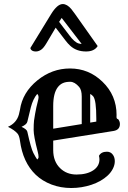

<svg xmlns="http://www.w3.org/2000/svg" viewBox="-20 -921 636 953"><path d="M471.2 -147.5Q481.9 -168 510.7 -168Q530.3 -168 541 -151.9Q549.8 -139.2 549.8 -120.8Q549.8 -102.5 540.5 -84Q531.2 -65.4 515.1 -50.3Q499 -35.2 478.3 -23.4Q457.5 -11.7 434.1 -3.9Q385.7 12.2 333.5 12.2Q281.2 12.2 235.6 -5.1Q189.9 -22.5 157.2 -53.7Q93.3 -115.2 79.1 -222.7Q75.7 -246.6 67.9 -256.8Q53.2 -274.9 19.5 -291.5Q62 -310.5 73.7 -352.5Q77.1 -364.3 79.1 -376Q91.3 -461.9 166 -522.5Q238.3 -581.1 327.6 -581.1Q420.4 -581.1 488.3 -515.6Q558.6 -448.2 558.6 -350.1Q558.6 -346.7 558.3 -343.3Q558.1 -339.8 558.6 -336.9Q559.6 -330.6 566.4 -329.6Q575.2 -318.4 575.2 -305.7Q575.2 -276.4 543.9 -271Q536.1 -269.5 519.5 -267.1L244.1 -223.1V-176.3Q244.1 -119.6 278.3 -86.4Q310.5 -54.7 359.9 -54.7Q412.1 -54.7 443.8 -76.2Q473.6 -96.7 473.6 -129.9Q473.6 -137.7 471.2 -147.5ZM385.7 -305.2V-441.9Q385.7 -474.1 373 -489.3Q350.6 -515.1 328.6 -515.1Q306.6 -515.1 292 -508.5Q277.3 -502 266.6 -487.8Q244.1 -458 244.1 -395V-282.2ZM458 -317.4V-332.5Q458 -423.3 442.9 -442.4Q436 -450.7 427.7 -454.6V-312.5ZM164.6 -129.4Q171.4 -134.8 171.4 -141.6Q171.4 -152.3 167 -168.9Q147 -245.6 147 -275.6Q147 -305.7 148.9 -322.5Q150.9 -339.4 154.3 -356.4Q160.2 -389.6 167 -415Q171.4 -431.6 171.4 -437.5Q171.4 -449.2 164.6 -454.6Q144 -430.2 133.3 -389.2Q122.6 -348.1 115.7 -316.9Q113.3 -303.7 86.9 -291.5Q113.3 -279.3 115.7 -267.1Q133.8 -184.6 145.5 -162.1Q157.2 -139.6 164.6 -129.4ZM464.8 -692.4Q448.2 -665.5 407.2 -665.5Q358.9 -665.5 328.1 -694.3Q316.9 -704.6 305.7 -719.2L256.3 -783.7L210.9 -707Q196.3 -682.1 183.6 -673.8Q170.9 -665.5 158 -665.5Q145 -665.5 137.9 -670.9Q130.9 -676.3 130.9 -683.1L233.4 -850.6Q264.2 -900.9 291.5 -900.9Q313 -900.9 334 -876Q341.8 -866.2 353 -850.6ZM286.1 -832 273.4 -812.5 323.2 -747.1Q350.1 -710.4 371.1 -705.1Q377.4 -703.1 385.3 -703.1Z"/></svg>

Font: Rye
Style: Regular
Weight: 400
Designer: Nicole Fally
Foundry: Nicole Fally
Version: Version 1.001